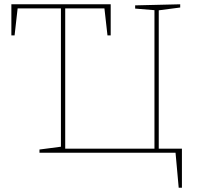

<svg xmlns="http://www.w3.org/2000/svg" viewBox="-20 -712 922 895"><path d="M284 -680V-11L277 -19H707L700 -11V-671L707 -664L610 -672V-687L820 -692V-677L713 -663L720 -671V-8L713 -19H828V163H813L798 -3L802 0H164V-15L271 -29L264 -21V-680L271 -673H55L63 -680L48 -547H33V-692H496V-547H481L466 -680L474 -673H277Z"/></svg>

Font: Bitter Thin
Style: Regular
Weight: 100
Designer: Sol Matas, and Bitter project Authors
Foundry: Sol Matas
Version: Version 2.002